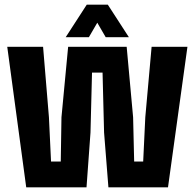

<svg xmlns="http://www.w3.org/2000/svg" viewBox="-20 -800 832 820"><path d="M92 0 11 -600H164L189 -299L198 -110H239.5L242.5 -299L271 -600H521L548.5 -299L553 -110H591.5L600.5 -299L627.5 -600H780.5L697.5 0H443L424.5 -234L418 -490H373L366.5 -234L349.5 0ZM260.5 -641 350.5 -780H440.5L530.5 -641H431.5L395.5 -703L359.5 -641Z"/></svg>

Font: Big Shoulders Text Thin Black
Style: Regular
Weight: 900
Version: Version 2.002